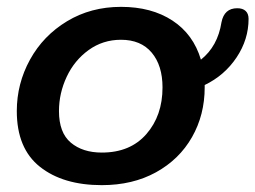

<svg xmlns="http://www.w3.org/2000/svg" viewBox="-20 -538 745 560"><path d="M705 -483Q705 -423 670 -370.5Q635 -318 577 -290V-283Q577 -203 540 -138Q503 -73 435 -35.5Q367 2 277 2Q164 2 96.5 -51.5Q29 -105 29 -214Q29 -294 67.5 -364Q106 -434 175.5 -476Q245 -518 333 -518Q422 -518 483 -478Q544 -438 566 -364Q615 -403 626 -473Q634 -514 672 -514Q688 -514 696.5 -506Q705 -498 705 -483ZM454 -283Q454 -347 422.5 -384.5Q391 -422 333 -422Q280 -422 238.5 -392Q197 -362 174.5 -314Q152 -266 152 -214Q152 -151 186.5 -122Q221 -93 277 -93Q360 -93 407 -147Q454 -201 454 -283Z"/></svg>

Font: Mali SemiBold
Style: Italic
Weight: 600
Italic angle: -10°
Version: Version 1.000; ttfautohint (v1.6)